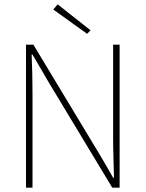

<svg xmlns="http://www.w3.org/2000/svg" viewBox="-20 -866 672 886"><path d="M100 0V-660H134L426 -176Q446 -143 465 -110.5Q484 -78 502 -46H506Q505 -94 503.5 -140Q502 -186 502 -232V-660H532V0H498L206 -484Q187 -517 167.5 -550Q148 -583 130 -614H126Q128 -568 129 -524.5Q130 -481 130 -434V0ZM382 -710 226 -822 246 -846 398 -726Z"/></svg>

Font: Source Sans Variable
Style: Regular
Weight: 200
Designer: Paul D. Hunt
Foundry: Adobe Systems Incorporated
Version: Version 3.006;hotconv 1.0.111;makeotfexe 2.5.65597